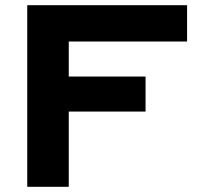

<svg xmlns="http://www.w3.org/2000/svg" viewBox="-20 -720 771 740"><path d="M85 -700H701V-560H245V-425H541V-290H245V0H85Z"/></svg>

Font: Copperplate Sans CC
Style: Bold
Weight: 700
Designer: indestructible type*
Foundry: Cowboy Collective
Version: Version 1.000